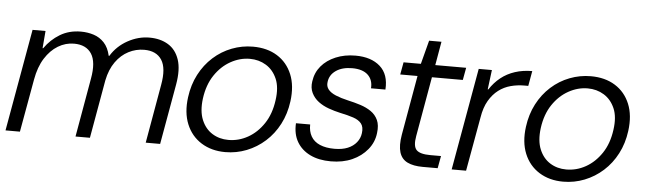

<svg xmlns="http://www.w3.org/2000/svg" viewBox="-43 -764 3122 929"><g transform="rotate(5 1518.0 -299.5)"><path d="M4 0 92 -496H155L148 -412H151Q181 -455 225 -481.5Q269 -508 326 -508Q359 -508 388.5 -498.5Q418 -489 439.5 -466Q461 -443 470 -403H473Q503 -452 554 -480Q605 -508 659 -508Q712 -508 750 -485Q788 -462 804 -414.5Q820 -367 807 -293L755 0H685L735 -285Q750 -367 724 -407Q698 -447 639 -447Q599 -447 563 -428.5Q527 -410 501 -373.5Q475 -337 464 -283L414 0H344L394 -285Q409 -367 383 -407Q357 -447 298 -447Q257 -447 220.5 -425Q184 -403 157.5 -361Q131 -319 120 -257L74 0Z M1072 12Q1005 12 955.5 -19Q906 -50 883 -106Q860 -162 870 -237Q878 -298 904 -348Q930 -398 970 -434Q1010 -470 1059.5 -489Q1109 -508 1162 -508Q1231 -508 1280 -477.5Q1329 -447 1352 -391.5Q1375 -336 1365 -260Q1357 -199 1331 -149Q1305 -99 1265 -63Q1225 -27 1175.5 -7.5Q1126 12 1072 12ZM1082 -48Q1132 -48 1176.5 -73Q1221 -98 1252.5 -145Q1284 -192 1293 -259Q1302 -322 1284 -363.5Q1266 -405 1231 -426.5Q1196 -448 1152 -448Q1104 -448 1059 -423Q1014 -398 982.5 -351Q951 -304 942 -237Q934 -175 951.5 -133Q969 -91 1003.5 -69.5Q1038 -48 1082 -48Z M1585 12Q1526 12 1484 -8.5Q1442 -29 1420 -66.5Q1398 -104 1401 -157H1470Q1469 -124 1483 -99.5Q1497 -75 1526 -62.5Q1555 -50 1597 -50Q1635 -50 1661.5 -61Q1688 -72 1704 -92Q1720 -112 1723 -137Q1727 -167 1714 -183.5Q1701 -200 1674 -209Q1647 -218 1608 -226Q1581 -232 1553 -242Q1525 -252 1503 -268.5Q1481 -285 1469 -309.5Q1457 -334 1462 -366Q1468 -409 1494.5 -440.5Q1521 -472 1564 -490Q1607 -508 1660 -508Q1736 -508 1779.5 -469.5Q1823 -431 1818 -357H1748Q1751 -398 1725.5 -422Q1700 -446 1649 -446Q1601 -446 1570.5 -425Q1540 -404 1536 -369Q1533 -348 1545 -333Q1557 -318 1582 -307.5Q1607 -297 1642 -289Q1674 -282 1703.5 -272.5Q1733 -263 1755.5 -247.5Q1778 -232 1789.5 -207Q1801 -182 1796 -144Q1791 -99 1762 -63.5Q1733 -28 1688 -8Q1643 12 1585 12Z M2030 0Q1985 0 1956 -14Q1927 -28 1917 -60.5Q1907 -93 1916 -146L1967 -436H1883L1894 -496H1978L2008 -611H2068L2048 -496H2198L2187 -436H2037L1986 -146Q1977 -96 1994.5 -78Q2012 -60 2062 -60H2114L2103 0Z M2171 0 2259 -496H2323L2311 -401H2314Q2336 -435 2366 -459Q2396 -483 2434.5 -495.5Q2473 -508 2518 -508L2505 -435H2486Q2452 -435 2420 -426.5Q2388 -418 2361.5 -398Q2335 -378 2315.5 -345Q2296 -312 2288 -262L2241 0Z M2713 12Q2646 12 2596.5 -19Q2547 -50 2524 -106Q2501 -162 2511 -237Q2519 -298 2545 -348Q2571 -398 2611 -434Q2651 -470 2700.5 -489Q2750 -508 2803 -508Q2872 -508 2921 -477.5Q2970 -447 2993 -391.5Q3016 -336 3006 -260Q2998 -199 2972 -149Q2946 -99 2906 -63Q2866 -27 2816.5 -7.5Q2767 12 2713 12ZM2723 -48Q2773 -48 2817.5 -73Q2862 -98 2893.5 -145Q2925 -192 2934 -259Q2943 -322 2925 -363.5Q2907 -405 2872 -426.5Q2837 -448 2793 -448Q2745 -448 2700 -423Q2655 -398 2623.5 -351Q2592 -304 2583 -237Q2575 -175 2592.5 -133Q2610 -91 2644.5 -69.5Q2679 -48 2723 -48Z"/></g></svg>

Font: DM Sans 36pt Light
Style: Italic
Weight: 300
Italic angle: -10°
Designer: Colophon Foundry, Jonny Pinhorn
Foundry: Colophon Foundry
Version: Version 4.004;gftools[0.9.30]